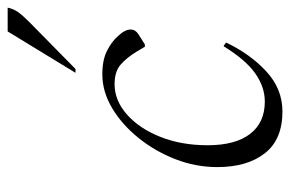

<svg xmlns="http://www.w3.org/2000/svg" viewBox="-148 -599 757 501"><g transform="rotate(-90 230.5 -348.5)"><path d="M190 10Q117 10 81 -36Q45 -82 45 -160Q45 -216 65.5 -269Q86 -322 121 -365.5Q156 -409 199 -434.5Q242 -460 287 -460Q324 -460 348 -448Q372 -436 387 -419Q404 -401 404 -386Q404 -374 392 -366L365 -349H359L346 -371Q330 -397 312 -412.5Q294 -428 261 -428Q219 -428 182.5 -396Q146 -364 124 -309Q102 -254 102 -185Q102 -113 131.5 -74.5Q161 -36 216 -36Q254 -36 289.5 -61Q325 -86 360 -143H362L370 -137Q340 -74 294.5 -32Q249 10 190 10ZM291 -530 399 -707H461Q458 -692 449.5 -680Q441 -668 424 -651L301 -530Z"/></g></svg>

Font: Spectral Light
Style: Italic
Weight: 300
Italic angle: -10°
Designer: Jean-Baptiste Levee
Foundry: Production Type
Version: Version 2.001